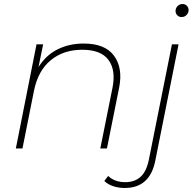

<svg xmlns="http://www.w3.org/2000/svg" viewBox="-20 -740 970 957"><path d="M397 -523Q504 -523 548.5 -462Q593 -401 574 -304L513 0H480L541 -304Q558 -391 520.5 -441.5Q483 -492 390 -492Q296 -492 232.5 -439.5Q169 -387 149 -286L92 0H59L162 -519H195L172 -406Q210 -466 268 -494.5Q326 -523 397 -523ZM602 197Q571 197 544 188Q517 179 500 162L519 137Q552 168 604 168Q651 168 680.5 141.5Q710 115 722 56L837 -519H870L754 61Q727 197 602 197ZM885 -655Q872 -655 863.5 -664Q855 -673 855 -685Q855 -699 865 -709.5Q875 -720 890 -720Q903 -720 911.5 -711Q920 -702 920 -690Q920 -676 910 -665.5Q900 -655 885 -655Z"/></svg>

Font: Montserrat ExtraLight
Style: Italic
Weight: 200
Italic angle: -11.3°
Designer: Julieta Ulanovsky
Foundry: Julieta Ulanovsky
Version: Version 9.000; ttfautohint (v1.8.4.7-5d5b)